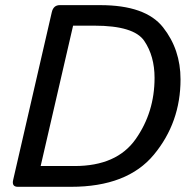

<svg xmlns="http://www.w3.org/2000/svg" viewBox="-20 -720 727 740"><path d="M48.8 0Q24.4 0 30.8 -26.9L179.7 -673.3Q186 -700.2 210.4 -700.2H366.2Q541 -700.2 608.4 -614.7Q675.8 -529.3 675.8 -414.1Q675.8 -248 573.2 -124Q470.7 0 253.4 0ZM136.7 -80.1H267.6Q429.7 -80.1 502.7 -183.6Q575.7 -287.1 575.7 -419.9Q575.7 -503.9 535.9 -562.5Q496.1 -621.1 343.8 -621.1H261.7Z"/></svg>

Font: Istok
Style: Italic
Weight: 500
Italic angle: -13°
Designer: Andrey V. Panov
Foundry: Andrey V. Panov
Version: Version 1.0.3